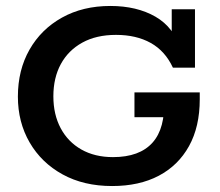

<svg xmlns="http://www.w3.org/2000/svg" viewBox="-20 -614 737 644"><path d="M356 10Q261 10 190 -29Q119 -68 79.5 -136Q40 -204 40 -290Q40 -379 79 -447.5Q118 -516 188 -555Q258 -594 350 -594Q439 -594 501.5 -558Q564 -522 586 -447L556 -466V-583H634V-387H560Q534 -443 485.5 -470Q437 -497 369 -497Q303 -497 256 -471Q209 -445 184 -399Q159 -353 159 -291Q159 -230 183.5 -184Q208 -138 253 -112.5Q298 -87 359 -87Q448 -87 491.5 -135.5Q535 -184 530 -281L585 -221H431V-304H650V-281Q650 -189 614 -124Q578 -59 512.5 -24.5Q447 10 356 10Z"/></svg>

Font: Rokkitt SemiBold
Style: Regular
Weight: 600
Designer: Vernon Adams
Foundry: Vernon Adams
Version: Version 3.103